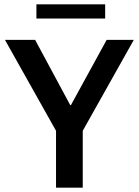

<svg xmlns="http://www.w3.org/2000/svg" viewBox="-20 -871 645 891"><path d="M240 0V-264L3 -686H143L306 -383H309L475 -686H601L364 -264V0ZM149 -785V-851H468V-785Z"/></svg>

Font: Chivo Medium Medium
Style: Regular
Weight: 500
Version: Version 2.002